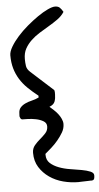

<svg xmlns="http://www.w3.org/2000/svg" viewBox="-57 -768 467 902"><g transform="rotate(-5 176.5 -317.5)"><path d="M75.2 -57.6Q75.2 -78.1 87.4 -92.8Q99.6 -107.4 113.8 -119.1Q127.9 -130.9 140.1 -144Q152.3 -157.2 152.3 -175.8Q152.3 -192.4 137.2 -201.2Q122.1 -210 102.5 -213.9Q83 -217.8 64.5 -218.3Q45.9 -218.8 38.1 -218.8Q33.2 -219.7 30.8 -223.6Q28.3 -227.5 27.3 -231.4Q26.4 -235.4 26.9 -239.7Q27.3 -244.1 27.3 -247.1Q27.3 -264.6 36.1 -274.9Q44.9 -285.2 59.1 -292Q73.2 -298.8 90.3 -302.7Q107.4 -306.6 124 -314.5V-323.2Q96.7 -344.7 75.2 -365.7Q53.7 -386.7 39.1 -410.6Q24.4 -434.6 16.6 -461.9Q8.8 -489.3 8.8 -523.4Q8.8 -541 22.5 -564Q36.1 -586.9 57.1 -610.4Q78.1 -633.8 104 -655.8Q129.9 -677.7 155.3 -695.3Q180.7 -712.9 202.6 -723.1Q224.6 -733.4 237.3 -733.4Q252 -733.4 259.8 -726.1Q267.6 -718.8 275.4 -705.1Q262.7 -685.5 242.7 -671.4Q222.7 -657.2 200.2 -644Q177.7 -630.9 155.8 -617.2Q133.8 -603.5 115.7 -586.4Q97.7 -569.3 86.4 -548.8Q75.2 -528.3 75.2 -500Q75.2 -482.4 77.6 -466.8Q80.1 -451.2 95.7 -437.5L200.2 -342.8Q200.2 -341.8 201.2 -339.4Q202.1 -336.9 202.1 -333Q202.1 -329.1 202.1 -326.2Q202.1 -323.2 202.1 -322.3Q202.1 -303.7 196.8 -289.1Q191.4 -274.4 170.9 -266.6Q179.7 -258.8 189.9 -249.5Q200.2 -240.2 209 -229Q217.8 -217.8 223.6 -205.1Q229.5 -192.4 229.5 -180.7Q229.5 -160.2 218.8 -141.6Q208 -123 193.4 -105.5Q178.7 -87.9 162.1 -73.2Q145.5 -58.6 132.8 -47.9Q132.8 -46.9 132.8 -45.4Q132.8 -43.9 132.8 -43Q132.8 -18.6 148.9 -3.9Q165 10.7 189.5 20Q213.9 29.3 242.7 33.7Q271.5 38.1 295.9 42.5Q320.3 46.9 336.4 53.7Q352.5 60.5 352.5 72.3Q352.5 76.2 352.1 81.1Q351.6 85.9 350.1 89.4Q348.6 92.8 344.2 94.7Q339.8 96.7 333 95.7Q329.1 95.7 321.3 96.2Q313.5 96.7 304.2 96.7Q294.9 96.7 287.1 97.2Q279.3 97.7 275.4 97.7Q240.2 97.7 204.6 88.4Q168.9 79.1 140.1 59.1Q111.3 39.1 93.3 10.3Q75.2 -18.6 75.2 -57.6Z"/></g></svg>

Font: Swanky and Moo Moo
Style: Regular
Weight: 400
Designer: Kimberly Geswein
Foundry: Kimberly Geswein
Version: Version 1.002 2001